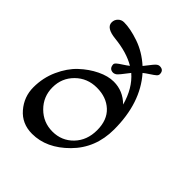

<svg xmlns="http://www.w3.org/2000/svg" viewBox="-197 -813 936 936"><g transform="rotate(45 271.0 -345.0)"><path d="M416 -640Q416 -632 408 -625Q400 -618 381.5 -606Q363 -594 352 -585Q449 -475 449 -292Q449 -164 364.5 -79Q280 6 181 6Q111 6 68 -44Q25 -94 25 -159.5Q25 -225 51 -282.5Q77 -340 116 -376.5Q155 -413 199.5 -434.5Q244 -456 283 -456Q347 -456 394 -409Q370 -497 313 -546Q274 -494 265 -489Q256 -484 250 -484Q223 -484 221 -513Q221 -520 229 -527Q237 -534 255 -545.5Q273 -557 284 -566Q227 -600 140 -609Q71 -616 71 -653Q71 -671 83.5 -683.5Q96 -696 114 -696Q158 -696 217.5 -675.5Q277 -655 328 -609Q338 -621 349 -635.5Q360 -650 366 -656Q377 -668 388 -668Q416 -668 416 -640ZM135.5 -333Q91 -289 91 -225Q91 -161 135.5 -116.5Q180 -72 243.5 -72Q307 -72 350 -116.5Q393 -161 393 -231Q393 -301 352 -339Q311 -377 245.5 -377Q180 -377 135.5 -333Z"/></g></svg>

Font: Macondo Swash Caps
Style: Regular
Weight: 400
Designer: John Vargas Beltran
Foundry: John Vargas Beltran
Version: Version 2.001